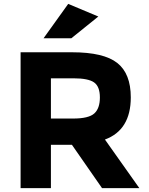

<svg xmlns="http://www.w3.org/2000/svg" viewBox="-20 -968 767 988"><path d="M653 -467Q653 -299 520 -250L697 0H505L350 -223H242V0H86V-699H351Q514 -699 583.5 -644Q653 -589 653 -467ZM359 -565H242V-358H356Q436 -358 465 -384Q494 -410 494 -466.5Q494 -523 464 -544Q434 -565 359 -565ZM347 -771H204L331 -948L486 -883Z"/></svg>

Font: Montserrat_am3
Style: Bold
Weight: 700
Designer: Julieta Ulanovsky
Foundry: Julieta Ulanovsky. Armenina letters added by Vahan Hovhannisyan
Version: Version 2.001